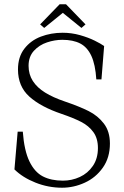

<svg xmlns="http://www.w3.org/2000/svg" viewBox="-20 -864 581 897"><path d="M47.5 -72.5 62.5 -249H86.5Q93 -160.5 117.5 -110Q142 -59.5 180.5 -39.8Q219 -20 274 -20Q315.5 -20 353 -37.2Q390.5 -54.5 414 -89Q437.5 -123.5 437.5 -172.5Q437.5 -217.5 416.2 -246.8Q395 -276 359.8 -294.2Q324.5 -312.5 267.5 -332Q170 -365 117 -412.8Q64 -460.5 64 -539.5Q64 -598 93.8 -636.5Q123.5 -675 171 -693Q218.5 -711 272.5 -711Q314.5 -711 354 -699.8Q393.5 -688.5 422.2 -674.2Q451 -660 466.5 -649L454 -493H430Q425.5 -562.5 406.8 -603Q388 -643.5 354.8 -660.8Q321.5 -678 271 -678Q236 -678 199.8 -666Q163.5 -654 138.5 -626.8Q113.5 -599.5 113.5 -556.5Q113.5 -516.5 133.5 -485.5Q153.5 -454.5 190.8 -431.5Q228 -408.5 282.5 -390Q351.5 -366.5 394.2 -345Q437 -323.5 465.2 -286.8Q493.5 -250 493.5 -193.5Q493.5 -127.5 460.5 -80.8Q427.5 -34 376 -10.5Q324.5 13 270 13Q205.5 13 145.8 -10.8Q86 -34.5 47.5 -72.5ZM379.5 -750 360.5 -733.5 273.5 -804 186.5 -733.5 167.5 -750 258.5 -844H288.5Z"/></svg>

Font: Didactic
Style: Regular
Weight: 400
Designer: Tyler Finck
Foundry: Etcetera Type Co
Version: Version 3.007;FEAKit 1.0